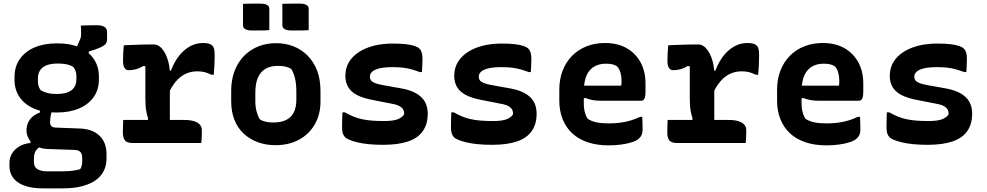

<svg xmlns="http://www.w3.org/2000/svg" viewBox="-20 -788 5440 1058"><path d="M391 -501 420 -568Q425 -578 426 -586Q427 -594 427 -605Q427 -622 426.5 -630.5Q426 -639 425 -647Q446 -648 470 -648.5Q494 -649 515 -649Q539 -649 554.5 -640.5Q570 -632 570 -611V-572Q570 -560 565.5 -551Q561 -542 547.5 -534Q534 -526 507 -516L469 -504V-474ZM293 -549Q364 -550 416 -527.5Q468 -505 496.5 -463.5Q525 -422 525 -365V-350Q525 -294 496 -253Q467 -212 415 -190Q363 -168 292 -168Q221 -167 169 -189Q117 -211 88.5 -252Q60 -293 60 -348V-363Q60 -421 89 -462.5Q118 -504 170 -526.5Q222 -549 293 -549ZM297 -438Q245 -438 217 -417.5Q189 -397 189 -355V-340Q189 -326 192.5 -314Q196 -302 204 -291Q221 -281 242.5 -275.5Q264 -270 292 -270Q346 -270 373.5 -290.5Q401 -311 401 -353V-368Q401 -384 396.5 -396.5Q392 -409 384 -419Q369 -429 347.5 -433.5Q326 -438 297 -438ZM200 -203 268 -190Q262 -166 259 -148.5Q256 -131 256 -113Q256 -100 263.5 -93Q271 -86 285 -85L416 -80Q465 -79 498.5 -61.5Q532 -44 549.5 -13Q567 18 567 60V86Q567 123 552 153.5Q537 184 506.5 205.5Q476 227 431 238.5Q386 250 326 250H218Q171 250 136.5 241.5Q102 233 79 217Q56 201 44 178.5Q32 156 32 126V111Q32 81 46.5 57.5Q61 34 87 18.5Q113 3 148 0V-32L218 12Q199 20 188 30Q177 40 172 53Q167 66 167 84V104Q167 122 174.5 133Q182 144 199 150Q216 156 242 156H328Q347 156 363.5 154.5Q380 153 395 150.5Q410 148 422 144Q428 136 430.5 124.5Q433 113 433 101V82Q433 60 422.5 49Q412 38 388 38L241 33Q208 32 182 18Q156 4 141 -19Q126 -42 126 -70Q126 -103 144.5 -129Q163 -155 200 -168Z M792 -95 796 -137Q791 -152 787.5 -168Q784 -184 782.5 -203Q781 -222 781 -243Q781 -273 781 -303Q781 -333 781 -363Q781 -393 781 -423L769 -424Q746 -410 725 -405.5Q704 -401 688 -401Q676 -401 667 -413Q658 -425 658 -450Q658 -473 659 -495.5Q660 -518 662 -538Q672 -539 684.5 -539.5Q697 -540 710.5 -540.5Q724 -541 738.5 -541.5Q753 -542 768.5 -542.5Q784 -543 799.5 -543Q815 -543 828 -543Q844 -543 857.5 -533.5Q871 -524 882 -507.5Q893 -491 900.5 -470.5Q908 -450 912 -427.5Q916 -405 916 -383Q916 -347 916 -310Q916 -273 916 -235.5Q916 -198 916 -160Q916 -122 916 -85ZM898 -399H922Q950 -472 996.5 -511.5Q1043 -551 1099 -551Q1118 -551 1130.5 -547.5Q1143 -544 1149 -537Q1157 -531 1160 -517Q1163 -503 1163 -481Q1163 -453 1161.5 -427Q1160 -401 1158 -376H1145Q1125 -386 1107.5 -390.5Q1090 -395 1066 -395Q1033 -395 1003.5 -381.5Q974 -368 949.5 -339.5Q925 -311 904 -264ZM659 -127H994Q1029 -127 1050 -120Q1071 -113 1081.5 -101Q1092 -89 1092 -72Q1092 -59 1092 -47.5Q1092 -36 1091 -24Q1090 -12 1089 0H711Q679 0 668 -15Q657 -30 657 -57Q657 -69 657.5 -80.5Q658 -92 658 -103.5Q658 -115 659 -127Z M1502 -550Q1554 -550 1598 -532.5Q1642 -515 1675.5 -481Q1709 -447 1727.5 -398.5Q1746 -350 1746 -287V-229Q1746 -158 1715 -103.5Q1684 -49 1628 -18.5Q1572 12 1498 12Q1445 12 1400.5 -4.5Q1356 -21 1323 -51.5Q1290 -82 1272 -127Q1254 -172 1254 -229V-287Q1254 -365 1285 -424.5Q1316 -484 1372.5 -517Q1429 -550 1502 -550ZM1511 -425Q1470 -425 1442.5 -408.5Q1415 -392 1401 -359.5Q1387 -327 1387 -278V-231Q1387 -200 1393.5 -175Q1400 -150 1412 -130Q1427 -121 1445 -117Q1463 -113 1487 -113Q1529 -113 1557 -127Q1585 -141 1599 -169Q1613 -197 1613 -237V-285Q1613 -324 1606 -354.5Q1599 -385 1585 -408Q1571 -417 1553 -421Q1535 -425 1511 -425ZM1319 -767Q1343 -768 1368 -768Q1393 -768 1415 -768Q1428 -768 1439 -765.5Q1450 -763 1457 -757Q1464 -751 1464 -739V-622Q1440 -620 1415 -620Q1390 -620 1367 -620Q1355 -620 1344 -622.5Q1333 -625 1326 -631.5Q1319 -638 1319 -650ZM1536 -767Q1560 -768 1585 -768Q1610 -768 1633 -768Q1645 -768 1656 -765.5Q1667 -763 1674 -757Q1681 -751 1681 -739V-622Q1657 -620 1632 -620Q1607 -620 1584 -620Q1573 -620 1561.5 -622.5Q1550 -625 1543 -631.5Q1536 -638 1536 -650Z M2097 -121Q2146 -121 2171.5 -131Q2197 -141 2207 -158Q2208 -171 2203 -182Q2198 -193 2183.5 -202Q2169 -211 2141 -216L2034 -237Q1981 -247 1948 -264Q1915 -281 1899 -307.5Q1883 -334 1883 -370Q1883 -413 1903 -446Q1923 -479 1959 -502Q1995 -525 2042 -536.5Q2089 -548 2144 -548Q2187 -548 2217 -544.5Q2247 -541 2265.5 -534.5Q2284 -528 2291 -520Q2297 -515 2300.5 -507Q2304 -499 2306 -488.5Q2308 -478 2308 -464Q2308 -445 2307 -427Q2306 -409 2305 -391H2293Q2269 -400 2247.5 -406Q2226 -412 2201.5 -415Q2177 -418 2144 -418Q2100 -418 2072 -411.5Q2044 -405 2031 -393Q2018 -381 2018 -365Q2018 -354 2024 -345.5Q2030 -337 2046 -330.5Q2062 -324 2090 -319L2185 -302Q2239 -293 2272.5 -274Q2306 -255 2321.5 -227Q2337 -199 2337 -162Q2337 -104 2310 -65.5Q2283 -27 2228.5 -8.5Q2174 10 2091 10Q2048 10 2012.5 6.5Q1977 3 1950 -3.5Q1923 -10 1905.5 -17.5Q1888 -25 1882 -31Q1874 -40 1869.5 -52Q1865 -64 1865 -85Q1865 -108 1865.5 -128.5Q1866 -149 1867 -169H1880Q1905 -155 1927 -146Q1949 -137 1973.5 -131.5Q1998 -126 2028 -123.5Q2058 -121 2097 -121Z M2697 -121Q2746 -121 2771.5 -131Q2797 -141 2807 -158Q2808 -171 2803 -182Q2798 -193 2783.5 -202Q2769 -211 2741 -216L2634 -237Q2581 -247 2548 -264Q2515 -281 2499 -307.5Q2483 -334 2483 -370Q2483 -413 2503 -446Q2523 -479 2559 -502Q2595 -525 2642 -536.5Q2689 -548 2744 -548Q2787 -548 2817 -544.5Q2847 -541 2865.5 -534.5Q2884 -528 2891 -520Q2897 -515 2900.5 -507Q2904 -499 2906 -488.5Q2908 -478 2908 -464Q2908 -445 2907 -427Q2906 -409 2905 -391H2893Q2869 -400 2847.5 -406Q2826 -412 2801.5 -415Q2777 -418 2744 -418Q2700 -418 2672 -411.5Q2644 -405 2631 -393Q2618 -381 2618 -365Q2618 -354 2624 -345.5Q2630 -337 2646 -330.5Q2662 -324 2690 -319L2785 -302Q2839 -293 2872.5 -274Q2906 -255 2921.5 -227Q2937 -199 2937 -162Q2937 -104 2910 -65.5Q2883 -27 2828.5 -8.5Q2774 10 2691 10Q2648 10 2612.5 6.5Q2577 3 2550 -3.5Q2523 -10 2505.5 -17.5Q2488 -25 2482 -31Q2474 -40 2469.5 -52Q2465 -64 2465 -85Q2465 -108 2465.5 -128.5Q2466 -149 2467 -169H2480Q2505 -155 2527 -146Q2549 -137 2573.5 -131.5Q2598 -126 2628 -123.5Q2658 -121 2697 -121Z M3314 -551Q3383 -551 3432.5 -523Q3482 -495 3509.5 -445Q3537 -395 3537 -328V-284Q3537 -263 3534 -252Q3531 -241 3525.5 -237Q3520 -233 3514 -233H3288Q3264 -233 3243.5 -237Q3223 -241 3207 -248L3176 -243L3177 -316H3403Q3404 -321 3404.5 -327Q3405 -333 3405 -339Q3405 -365 3399.5 -386Q3394 -407 3381 -422Q3369 -430 3355 -433.5Q3341 -437 3319 -437Q3261 -437 3229 -399.5Q3197 -362 3197 -282V-219Q3197 -200 3199.5 -185Q3202 -170 3206.5 -157.5Q3211 -145 3218 -134Q3238 -120 3266.5 -114Q3295 -108 3334 -108Q3369 -108 3398.5 -112Q3428 -116 3455 -124Q3482 -132 3507 -144H3519Q3520 -127 3520.5 -109.5Q3521 -92 3521 -75Q3521 -58 3516.5 -46.5Q3512 -35 3503 -27Q3491 -14 3464.5 -5Q3438 4 3403.5 8.5Q3369 13 3333 13Q3269 13 3218.5 -4Q3168 -21 3133.5 -53Q3099 -85 3080.5 -131Q3062 -177 3062 -234V-293Q3062 -351 3080 -398Q3098 -445 3131.5 -479.5Q3165 -514 3211.5 -532.5Q3258 -551 3314 -551Z M3792 -95 3796 -137Q3791 -152 3787.5 -168Q3784 -184 3782.5 -203Q3781 -222 3781 -243Q3781 -273 3781 -303Q3781 -333 3781 -363Q3781 -393 3781 -423L3769 -424Q3746 -410 3725 -405.5Q3704 -401 3688 -401Q3676 -401 3667 -413Q3658 -425 3658 -450Q3658 -473 3659 -495.5Q3660 -518 3662 -538Q3672 -539 3684.5 -539.5Q3697 -540 3710.5 -540.5Q3724 -541 3738.5 -541.5Q3753 -542 3768.5 -542.5Q3784 -543 3799.5 -543Q3815 -543 3828 -543Q3844 -543 3857.5 -533.5Q3871 -524 3882 -507.5Q3893 -491 3900.5 -470.5Q3908 -450 3912 -427.5Q3916 -405 3916 -383Q3916 -347 3916 -310Q3916 -273 3916 -235.5Q3916 -198 3916 -160Q3916 -122 3916 -85ZM3898 -399H3922Q3950 -472 3996.5 -511.5Q4043 -551 4099 -551Q4118 -551 4130.5 -547.5Q4143 -544 4149 -537Q4157 -531 4160 -517Q4163 -503 4163 -481Q4163 -453 4161.5 -427Q4160 -401 4158 -376H4145Q4125 -386 4107.5 -390.5Q4090 -395 4066 -395Q4033 -395 4003.5 -381.5Q3974 -368 3949.5 -339.5Q3925 -311 3904 -264ZM3659 -127H3994Q4029 -127 4050 -120Q4071 -113 4081.5 -101Q4092 -89 4092 -72Q4092 -59 4092 -47.5Q4092 -36 4091 -24Q4090 -12 4089 0H3711Q3679 0 3668 -15Q3657 -30 3657 -57Q3657 -69 3657.5 -80.5Q3658 -92 3658 -103.5Q3658 -115 3659 -127Z M4514 -551Q4583 -551 4632.5 -523Q4682 -495 4709.5 -445Q4737 -395 4737 -328V-284Q4737 -263 4734 -252Q4731 -241 4725.5 -237Q4720 -233 4714 -233H4488Q4464 -233 4443.5 -237Q4423 -241 4407 -248L4376 -243L4377 -316H4603Q4604 -321 4604.5 -327Q4605 -333 4605 -339Q4605 -365 4599.5 -386Q4594 -407 4581 -422Q4569 -430 4555 -433.5Q4541 -437 4519 -437Q4461 -437 4429 -399.5Q4397 -362 4397 -282V-219Q4397 -200 4399.5 -185Q4402 -170 4406.5 -157.5Q4411 -145 4418 -134Q4438 -120 4466.5 -114Q4495 -108 4534 -108Q4569 -108 4598.5 -112Q4628 -116 4655 -124Q4682 -132 4707 -144H4719Q4720 -127 4720.5 -109.5Q4721 -92 4721 -75Q4721 -58 4716.5 -46.5Q4712 -35 4703 -27Q4691 -14 4664.5 -5Q4638 4 4603.5 8.5Q4569 13 4533 13Q4469 13 4418.5 -4Q4368 -21 4333.5 -53Q4299 -85 4280.5 -131Q4262 -177 4262 -234V-293Q4262 -351 4280 -398Q4298 -445 4331.5 -479.5Q4365 -514 4411.5 -532.5Q4458 -551 4514 -551Z M5097 -121Q5146 -121 5171.5 -131Q5197 -141 5207 -158Q5208 -171 5203 -182Q5198 -193 5183.5 -202Q5169 -211 5141 -216L5034 -237Q4981 -247 4948 -264Q4915 -281 4899 -307.5Q4883 -334 4883 -370Q4883 -413 4903 -446Q4923 -479 4959 -502Q4995 -525 5042 -536.5Q5089 -548 5144 -548Q5187 -548 5217 -544.5Q5247 -541 5265.5 -534.5Q5284 -528 5291 -520Q5297 -515 5300.5 -507Q5304 -499 5306 -488.5Q5308 -478 5308 -464Q5308 -445 5307 -427Q5306 -409 5305 -391H5293Q5269 -400 5247.5 -406Q5226 -412 5201.5 -415Q5177 -418 5144 -418Q5100 -418 5072 -411.5Q5044 -405 5031 -393Q5018 -381 5018 -365Q5018 -354 5024 -345.5Q5030 -337 5046 -330.5Q5062 -324 5090 -319L5185 -302Q5239 -293 5272.5 -274Q5306 -255 5321.5 -227Q5337 -199 5337 -162Q5337 -104 5310 -65.5Q5283 -27 5228.5 -8.5Q5174 10 5091 10Q5048 10 5012.5 6.5Q4977 3 4950 -3.5Q4923 -10 4905.5 -17.5Q4888 -25 4882 -31Q4874 -40 4869.5 -52Q4865 -64 4865 -85Q4865 -108 4865.5 -128.5Q4866 -149 4867 -169H4880Q4905 -155 4927 -146Q4949 -137 4973.5 -131.5Q4998 -126 5028 -123.5Q5058 -121 5097 -121Z"/></svg>

Font: Rec Mono Semicasual
Style: Bold
Weight: 700
Version: Version 1.085; ttfautohint (v1.8.4.7-5d5b)